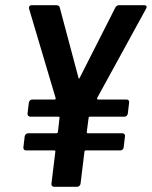

<svg xmlns="http://www.w3.org/2000/svg" viewBox="-20 -720 584 739"><path d="M535 -700H439C432 -700 427 -697 424 -691L287 -421C285 -416 283 -416 282 -421L210 -691C209 -697 203 -700 197 -700H102C94 -700 90 -694 92 -686L194 -343C195 -340 194 -337 191 -337H104C98 -337 92 -332 91 -325L86 -283C85 -276 90 -271 96 -271H205C208 -271 210 -269 209 -266L203 -212C202 -209 200 -207 197 -207H88C82 -207 76 -202 75 -195L70 -153C69 -146 74 -141 80 -141H189C192 -141 194 -139 193 -136L178 -13C177 -6 182 -1 188 -1H277C283 -1 289 -6 290 -13L305 -136C305 -139 307 -141 310 -141H443C450 -141 455 -146 456 -153L461 -195C462 -202 458 -207 451 -207H318C315 -207 314 -209 314 -212L321 -266C321 -269 323 -271 326 -271H459C466 -271 471 -276 472 -283L477 -325C478 -332 474 -337 467 -337H357C354 -337 353 -340 354 -343L542 -686C547 -695 544 -700 535 -700Z"/></svg>

Font: Barlow Semi Condensed SemiBold
Style: Italic
Weight: 600
Width: 4
Italic angle: -7°
Designer: Jeremy Tribby
Foundry: Tribby Type
Version: Version 1.422;hotconv 1.0.109;makeotfexe 2.5.65596